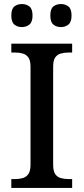

<svg xmlns="http://www.w3.org/2000/svg" viewBox="-20 -930 414 950"><path d="M36 0V-44H55Q76 -44 93 -49Q110 -54 120.5 -69Q131 -84 131 -115V-599Q131 -631 120.5 -645.5Q110 -660 93 -665Q76 -670 55 -670H36V-714H337V-670H319Q298 -670 280.5 -665Q263 -660 253 -645.5Q243 -631 243 -599V-115Q243 -84 253 -69Q263 -54 280.5 -49Q298 -44 319 -44H337V0ZM282 -796Q259 -796 244 -808.5Q229 -821 229 -853Q229 -886 244 -898Q259 -910 282 -910Q303 -910 318.5 -898Q334 -886 334 -853Q334 -821 318.5 -808.5Q303 -796 282 -796ZM88 -796Q66 -796 51 -808.5Q36 -821 36 -853Q36 -886 51 -898Q66 -910 88 -910Q110 -910 125.5 -898Q141 -886 141 -853Q141 -821 125.5 -808.5Q110 -796 88 -796Z"/></svg>

Font: ET Text
Style: Regular
Weight: 470
Designer: Monotype Design Team
Foundry: Monotype Imaging Inc.
Version: Version 2.009